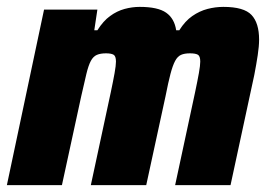

<svg xmlns="http://www.w3.org/2000/svg" viewBox="-25 -538 783 558"><path d="M-5 0 103 -510H258L249 -450H258Q275 -477 295 -491.5Q315 -506 337 -512Q359 -518 381 -518Q434 -518 458 -501Q482 -484 487 -450H496Q513 -477 534 -491.5Q555 -506 578 -512Q601 -518 624 -518Q684 -518 706 -494.5Q728 -471 728 -423Q728 -404 724 -377.5Q720 -351 714 -320L645 0H484L542 -270Q549 -303 553 -325.5Q557 -348 557 -359Q557 -375 550 -379Q543 -383 527 -383Q511 -383 501 -378.5Q491 -374 484 -361Q477 -348 470.5 -323.5Q464 -299 456 -258L400 0H239L297 -270Q304 -303 308 -325.5Q312 -348 312 -359Q312 -375 305 -379Q298 -383 283 -383Q267 -383 256.5 -378.5Q246 -374 239 -361Q232 -348 226 -323Q220 -298 211 -258L155 0Z"/></svg>

Font: Saira SemiCondensed ExtraBold
Style: Italic
Weight: 800
Width: 4
Italic angle: -12°
Designer: Hector Gatti with collaboration of the Omnibus-Type team
Foundry: Omnibus-Type
Version: Version 1.101